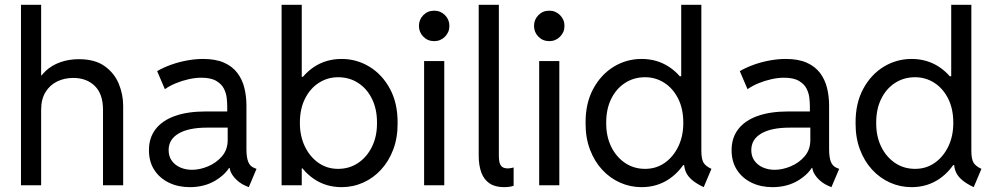

<svg xmlns="http://www.w3.org/2000/svg" viewBox="-20 -772 4150 800"><path d="M67.4 0V-752H151.4V-458H170.9L132.8 -419.9Q145 -453.1 170.7 -476.8Q196.3 -500.5 231.7 -512.9Q267.1 -525.4 308.6 -525.4Q376 -525.4 416.5 -496.1Q457 -466.8 475.1 -422.4Q493.2 -377.9 493.2 -332V0H409.2V-314.5Q409.2 -380.4 375 -413.8Q340.8 -447.3 285.2 -447.3Q248 -447.3 217.8 -432.4Q187.5 -417.5 169.4 -387.9Q151.4 -358.4 151.4 -314.5V0Z M770.5 7.8Q722.7 7.8 684.1 -10.7Q645.5 -29.3 623 -63.7Q600.6 -98.1 600.6 -146.5Q600.6 -197.8 628.4 -233.9Q656.2 -270 709 -288.8Q761.7 -307.6 836.9 -307.6H944.3V-240.2H842.8Q766.1 -240.2 724.4 -215.8Q682.6 -191.4 682.6 -146.5Q682.6 -120.6 695.8 -102.3Q709 -84 731.2 -74.2Q753.4 -64.5 780.3 -64.5Q812.5 -64.5 846.9 -78.9Q881.3 -93.3 905 -120.8Q928.7 -148.4 928.7 -188.5V-242.2L926.8 -272.5V-330.1Q926.8 -342.8 924.8 -362.5Q922.9 -382.3 913.3 -401.9Q903.8 -421.4 881.3 -434.8Q858.9 -448.2 818.4 -448.2Q794.4 -448.2 766.8 -442.1Q739.3 -436 713.1 -425.3Q687 -414.6 667 -400.4L634.8 -475.6Q660.6 -490.7 692.6 -502.2Q724.6 -513.7 759 -520Q793.5 -526.4 826.2 -526.4Q878.9 -526.4 913.8 -510.7Q948.7 -495.1 969.2 -467.8Q989.7 -440.4 998.3 -405.5Q1006.8 -370.6 1006.8 -332V-150.4Q1006.8 -117.7 1013.9 -98.6Q1021 -79.6 1039.1 -72.3L1048.8 -68.4L1016.6 7.8L1002.9 2Q975.6 -9.8 956.1 -32.7Q936.5 -55.7 936.5 -78.1L953.1 -72.3H920.9L942.4 -85.9Q923.3 -47.4 877.7 -19.8Q832 7.8 770.5 7.8Z M1153.3 0V-752H1237.3V-452.1H1245.1L1224.6 -398.4V-120.1L1252.9 -70.3H1237.3V0ZM1403.3 7.8Q1338.4 7.8 1287.8 -26.6Q1237.3 -61 1208.3 -121.6Q1179.2 -182.1 1178.7 -259.8Q1179.2 -338.9 1208.3 -398.9Q1237.3 -459 1287.8 -492.7Q1338.4 -526.4 1403.3 -526.4Q1466.3 -526.4 1519.5 -493.9Q1572.8 -461.4 1605 -401.6Q1637.2 -341.8 1636.7 -259.8Q1637.2 -198.7 1618.7 -149.4Q1600.1 -100.1 1567.6 -64.9Q1535.2 -29.8 1492.9 -11Q1450.7 7.8 1403.3 7.8ZM1388.7 -68.4Q1436 -68.4 1472.9 -93.5Q1509.8 -118.7 1530.5 -161.9Q1551.3 -205.1 1550.8 -259.8Q1551.3 -315.9 1530.5 -358.9Q1509.8 -401.9 1472.9 -426Q1436 -450.2 1388.7 -450.2Q1345.2 -450.2 1309.1 -427.2Q1272.9 -404.3 1251.2 -361.6Q1229.5 -318.8 1229.5 -259.8Q1229.5 -205.1 1250.2 -161.9Q1271 -118.7 1306.9 -93.5Q1342.8 -68.4 1388.7 -68.4Z M1747.1 0V-517.6H1831.1V0ZM1789.1 -600.6Q1762.2 -600.6 1743.9 -619.1Q1725.6 -637.7 1725.6 -664.1Q1725.6 -690.4 1743.9 -709Q1762.2 -727.5 1789.1 -727.5Q1815.4 -727.5 1834 -709Q1852.5 -690.4 1852.5 -664.1Q1852.5 -637.7 1834 -619.1Q1815.4 -600.6 1789.1 -600.6Z M2080.1 7.8Q2043.5 7.8 2020.3 -7.6Q1997.1 -22.9 1985.8 -52.5Q1974.6 -82 1974.6 -124V-752H2058.6V-122.1Q2058.6 -112.3 2060.3 -100.1Q2062 -87.9 2069.8 -79.1Q2077.6 -70.3 2096.7 -70.3Q2102.5 -70.3 2108.4 -71.5Q2114.3 -72.8 2120.1 -74.2V2Q2112.8 4.9 2102.1 6.3Q2091.3 7.8 2080.1 7.8Z M2226.6 0V-517.6H2310.5V0ZM2268.6 -600.6Q2241.7 -600.6 2223.4 -619.1Q2205.1 -637.7 2205.1 -664.1Q2205.1 -690.4 2223.4 -709Q2241.7 -727.5 2268.6 -727.5Q2294.9 -727.5 2313.5 -709Q2332 -690.4 2332 -664.1Q2332 -637.7 2313.5 -619.1Q2294.9 -600.6 2268.6 -600.6Z M2912.1 7.8Q2882.3 -6.3 2864.3 -21.5Q2846.2 -36.6 2838.1 -54.7Q2830.1 -72.8 2830.1 -95.7L2853.5 -84H2805.7L2832 -141.6V-402.3L2807.6 -454.1H2818.4V-752H2902.3V-143.6Q2902.3 -111.3 2910.6 -95.7Q2918.9 -80.1 2944.3 -68.4ZM2653.3 7.8Q2606 7.8 2563.7 -11Q2521.5 -29.8 2489 -64.9Q2456.5 -100.1 2438 -149.4Q2419.4 -198.7 2419.9 -259.8Q2419.4 -341.8 2451.7 -401.6Q2483.9 -461.4 2537.1 -493.9Q2590.3 -526.4 2653.3 -526.4Q2718.3 -526.4 2768.8 -492.7Q2819.3 -459 2848.4 -398.9Q2877.4 -338.9 2877.9 -259.8Q2877.4 -182.1 2848.4 -121.6Q2819.3 -61 2768.8 -26.6Q2718.3 7.8 2653.3 7.8ZM2668 -68.4Q2713.9 -68.4 2749.8 -93.5Q2785.6 -118.7 2806.4 -161.9Q2827.1 -205.1 2827.1 -259.8Q2827.1 -318.8 2805.4 -361.6Q2783.7 -404.3 2747.6 -427.2Q2711.4 -450.2 2668 -450.2Q2620.6 -450.2 2583.7 -426Q2546.9 -401.9 2526.1 -358.9Q2505.4 -315.9 2505.9 -259.8Q2505.4 -205.1 2526.1 -161.9Q2546.9 -118.7 2583.7 -93.5Q2620.6 -68.4 2668 -68.4Z M3198.2 7.8Q3150.4 7.8 3111.8 -10.7Q3073.2 -29.3 3050.8 -63.7Q3028.3 -98.1 3028.3 -146.5Q3028.3 -197.8 3056.2 -233.9Q3084 -270 3136.7 -288.8Q3189.5 -307.6 3264.6 -307.6H3372.1V-240.2H3270.5Q3193.8 -240.2 3152.1 -215.8Q3110.4 -191.4 3110.4 -146.5Q3110.4 -120.6 3123.5 -102.3Q3136.7 -84 3158.9 -74.2Q3181.2 -64.5 3208 -64.5Q3240.2 -64.5 3274.7 -78.9Q3309.1 -93.3 3332.8 -120.8Q3356.4 -148.4 3356.4 -188.5V-242.2L3354.5 -272.5V-330.1Q3354.5 -342.8 3352.5 -362.5Q3350.6 -382.3 3341.1 -401.9Q3331.5 -421.4 3309.1 -434.8Q3286.6 -448.2 3246.1 -448.2Q3222.2 -448.2 3194.6 -442.1Q3167 -436 3140.9 -425.3Q3114.7 -414.6 3094.7 -400.4L3062.5 -475.6Q3088.4 -490.7 3120.4 -502.2Q3152.3 -513.7 3186.8 -520Q3221.2 -526.4 3253.9 -526.4Q3306.6 -526.4 3341.6 -510.7Q3376.5 -495.1 3397 -467.8Q3417.5 -440.4 3426 -405.5Q3434.6 -370.6 3434.6 -332V-150.4Q3434.6 -117.7 3441.7 -98.6Q3448.7 -79.6 3466.8 -72.3L3476.6 -68.4L3444.3 7.8L3430.7 2Q3403.3 -9.8 3383.8 -32.7Q3364.3 -55.7 3364.3 -78.1L3380.9 -72.3H3348.6L3370.1 -85.9Q3351.1 -47.4 3305.4 -19.8Q3259.8 7.8 3198.2 7.8Z M4037.1 7.8Q4007.3 -6.3 3989.3 -21.5Q3971.2 -36.6 3963.1 -54.7Q3955.1 -72.8 3955.1 -95.7L3978.5 -84H3930.7L3957 -141.6V-402.3L3932.6 -454.1H3943.4V-752H4027.3V-143.6Q4027.3 -111.3 4035.6 -95.7Q4043.9 -80.1 4069.3 -68.4ZM3778.3 7.8Q3731 7.8 3688.7 -11Q3646.5 -29.8 3614 -64.9Q3581.5 -100.1 3563 -149.4Q3544.4 -198.7 3544.9 -259.8Q3544.4 -341.8 3576.7 -401.6Q3608.9 -461.4 3662.1 -493.9Q3715.3 -526.4 3778.3 -526.4Q3843.3 -526.4 3893.8 -492.7Q3944.3 -459 3973.4 -398.9Q4002.4 -338.9 4002.9 -259.8Q4002.4 -182.1 3973.4 -121.6Q3944.3 -61 3893.8 -26.6Q3843.3 7.8 3778.3 7.8ZM3793 -68.4Q3838.9 -68.4 3874.8 -93.5Q3910.6 -118.7 3931.4 -161.9Q3952.1 -205.1 3952.1 -259.8Q3952.1 -318.8 3930.4 -361.6Q3908.7 -404.3 3872.6 -427.2Q3836.4 -450.2 3793 -450.2Q3745.6 -450.2 3708.7 -426Q3671.9 -401.9 3651.1 -358.9Q3630.4 -315.9 3630.9 -259.8Q3630.4 -205.1 3651.1 -161.9Q3671.9 -118.7 3708.7 -93.5Q3745.6 -68.4 3793 -68.4Z"/></svg>

Font: Reddit Sans
Style: Regular
Weight: 400
Designer: Stephen Hutchings
Foundry: Reddit
Version: Version 1.014